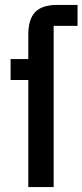

<svg xmlns="http://www.w3.org/2000/svg" viewBox="-20 -760 335 780"><path d="M95 -435H23V-520H95V-619Q95 -682 123 -711Q151 -740 212 -740H295V-655H198V0H95Z"/></svg>

Font: IBM Plex Sans Cond Medm
Style: Regular
Weight: 500
Width: 3
Designer: Mike Abbink, Paul van der Laan, Pieter van Rosmalen
Foundry: Bold Monday
Version: Version 1.3